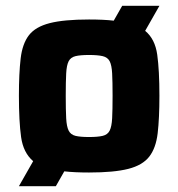

<svg xmlns="http://www.w3.org/2000/svg" viewBox="-20 -585 613 660"><path d="M45 55 94 -31Q60 -60 52.5 -114Q45 -168 45 -256Q45 -333 51 -384Q57 -435 79.5 -464Q102 -493 151 -505.5Q200 -518 286 -518Q336 -518 371 -514L400 -565H528L479 -479Q513 -451 520.5 -397Q528 -343 528 -256Q528 -178 522 -127Q516 -76 493 -46.5Q470 -17 421 -4.5Q372 8 286 8Q236 8 201 4L172 55ZM286 -114Q316 -114 333 -118Q350 -122 357 -136Q364 -150 365.5 -178.5Q367 -207 367 -256Q367 -304 365.5 -332.5Q364 -361 357 -374.5Q350 -388 333 -392Q316 -396 286 -396Q256 -396 239.5 -392Q223 -388 216 -374.5Q209 -361 207.5 -332.5Q206 -304 206 -256Q206 -207 207.5 -178.5Q209 -150 216 -136Q223 -122 239.5 -118Q256 -114 286 -114Z"/></svg>

Font: Saira
Style: Bold
Weight: 700
Designer: Hector Gatti with collaboration of the Omnibus-Type team
Foundry: Omnibus-Type
Version: Version 1.100; ttfautohint (v1.8.3)